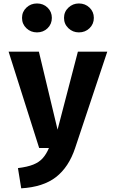

<svg xmlns="http://www.w3.org/2000/svg" viewBox="-20 -837 655 1086"><path d="M586.7 -544.6 405.1 0Q369.2 108.2 296.7 164.6Q224.1 221 100 228.2L81.5 113.8Q135.4 107.2 168.5 93.8Q201.5 80.5 221.8 57.7Q242.1 34.9 256.9 0H201.5L28.7 -544.6H200L305.6 -103.6L420.5 -544.6ZM189.2 -653.8Q153.8 -653.8 129.2 -677.4Q104.6 -701 104.6 -735.9Q104.6 -770.3 129.2 -793.8Q153.8 -817.4 189.2 -817.4Q225.1 -817.4 249.2 -793.8Q273.3 -770.3 273.3 -735.9Q273.3 -701 249.2 -677.4Q225.1 -653.8 189.2 -653.8ZM426.2 -653.8Q391.8 -653.8 366.9 -677.4Q342.1 -701 342.1 -735.9Q342.1 -770.3 366.9 -793.8Q391.8 -817.4 426.2 -817.4Q462.1 -817.4 486.4 -793.8Q510.8 -770.3 510.8 -735.9Q510.8 -701 486.4 -677.4Q462.1 -653.8 426.2 -653.8Z"/></svg>

Font: Fira Code
Style: Bold
Weight: 700
Monospace: yes
Designer: Carrois Corporate, Edenspiekermann AG, Nikita Prokopov
Foundry: Carrois Corporate, Edenspiekermann AG, Nikita Prokopov
Version: Version 6.000; ttfautohint (v1.8.2) -l 8 -r 50 -G 200 -x 14 